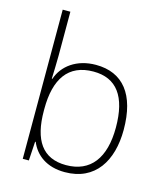

<svg xmlns="http://www.w3.org/2000/svg" viewBox="-114 -848 818 945"><g transform="rotate(15 295.0 -375.0)"><path d="M127 -535V-760H88V0H119L125 -97H128C154 -35 211 10 304 10C459 10 531 -108 531 -266C531 -446 455 -540 317 -540C219 -540 150 -488 127 -418H124C125 -449 127 -501 127 -535ZM314 -505C432 -505 491 -425 491 -267C491 -112 426 -25 301 -25C181 -25 127 -106 127 -256V-265C127 -417 185 -505 314 -505Z"/></g></svg>

Font: Noto Sans Malayalam ExtraLight
Style: Regular
Weight: 200
Designer: Jelle Bosma - Monotype Design Team
Foundry: Monotype Imaging Inc.
Version: Version 2.104